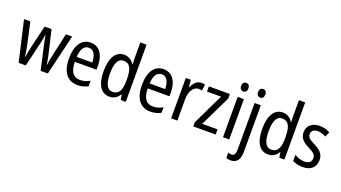

<svg xmlns="http://www.w3.org/2000/svg" viewBox="-72 -1460 4265 2400"><g transform="rotate(20 2060.0 -260.0)"><path d="M355 -318 426 0H522L650 -537H567L498 -224C487 -172 478 -124 475 -96H472C464 -158 452 -216 442 -255L376 -537H284L217 -256C203 -199 193 -139 187 -96H184C177 -147 165 -208 154 -264L94 -537H10L134 0H229L304 -318C315 -360 323 -407 328 -444H331C336 -409 345 -362 355 -318Z M897 -546C775 -546 706 -445 706 -265C706 -102 774 10 916 10C970 10 1013 -1 1056 -24V-98C1012 -72 971 -61 924 -61C836 -61 791 -125 789 -252H1078V-308C1078 -444 1015 -546 897 -546ZM897 -478C966 -478 996 -407 997 -318H790C796 -425 833 -478 897 -478Z M1343 10C1404 10 1446 -20 1476 -69H1480L1492 0H1559V-760H1476V-543C1476 -523 1477 -494 1479 -468H1475C1446 -517 1400 -547 1341 -547C1232 -547 1167 -448 1167 -268C1167 -86 1231 10 1343 10ZM1360 -60C1287 -60 1252 -132 1252 -267C1252 -399 1286 -474 1359 -474C1443 -474 1476 -408 1476 -272V-246C1476 -122 1440 -60 1360 -60Z M1867 -546C1745 -546 1676 -445 1676 -265C1676 -102 1744 10 1886 10C1940 10 1983 -1 2026 -24V-98C1982 -72 1941 -61 1894 -61C1806 -61 1761 -125 1759 -252H2048V-308C2048 -444 1985 -546 1867 -546ZM1867 -478C1936 -478 1966 -407 1967 -318H1760C1766 -425 1803 -478 1867 -478Z M2366 -547C2310 -547 2269 -504 2243 -443H2238L2228 -537H2162V0H2245V-282C2244 -388 2295 -464 2360 -464C2376 -464 2392 -462 2405 -457L2417 -540C2400 -545 2382 -547 2366 -547Z M2755 0V-69H2551L2748 -476V-537H2469V-468H2656L2457 -56V0Z M2895 -738C2865 -738 2846 -719 2846 -681C2846 -644 2865 -624 2895 -624C2924 -624 2942 -644 2942 -681C2942 -719 2925 -738 2895 -738ZM2935 -537H2852V0H2935Z M3071 -681C3071 -644 3090 -624 3120 -624C3149 -624 3167 -644 3167 -681C3167 -719 3150 -738 3120 -738C3090 -738 3071 -719 3071 -681ZM3038 240C3120 239 3160 187 3160 81V-537H3077V83C3077 143 3059 167 3025 167C3009 167 2995 164 2980 158V230C2996 236 3014 240 3038 240Z M3453 10C3514 10 3556 -20 3586 -69H3590L3602 0H3669V-760H3586V-543C3586 -523 3587 -494 3589 -468H3585C3556 -517 3510 -547 3451 -547C3342 -547 3277 -448 3277 -268C3277 -86 3341 10 3453 10ZM3470 -60C3397 -60 3362 -132 3362 -267C3362 -399 3396 -474 3469 -474C3553 -474 3586 -408 3586 -272V-246C3586 -122 3550 -60 3470 -60Z M4084 -145C4084 -228 4035 -266 3958 -307C3883 -345 3857 -365 3857 -408C3857 -450 3889 -477 3942 -477C3980 -477 4017 -464 4050 -445L4080 -511C4039 -534 3994 -547 3943 -547C3844 -547 3777 -492 3777 -405C3777 -321 3828 -283 3906 -243C3979 -207 4003 -182 4003 -141C4003 -92 3972 -62 3912 -62C3862 -62 3811 -81 3778 -104V-21C3811 -3 3856 10 3914 10C4020 10 4084 -45 4084 -145Z"/></g></svg>

Font: Noto Sans Kannada Condensed
Style: Regular
Weight: 400
Width: 3
Designer: Jelle Bosma - Monotype Design Team
Foundry: Monotype Imaging Inc.
Version: Version 2.005